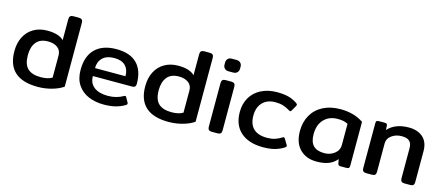

<svg xmlns="http://www.w3.org/2000/svg" viewBox="-49 -1193 3967 1722"><g transform="rotate(15 1935.0 -332.5)"><path d="M39 -241Q39 -316 68 -373.5Q97 -431 151.5 -463Q206 -495 280 -495Q385 -495 432 -448V-643Q432 -662 441 -671Q450 -680 470 -680H520Q540 -680 549 -671Q558 -662 558 -643V-50Q520 -22 456 -3.5Q392 15 323 15Q39 15 39 -241ZM432 -100V-304Q432 -353 398 -378Q364 -403 310 -403Q237 -403 201 -359Q165 -315 165 -238Q165 -152 205 -114Q245 -76 326 -76Q393 -76 432 -100Z M656 -232Q656 -361 725 -428Q794 -495 921 -495Q1047 -495 1111.5 -430Q1176 -365 1176 -242Q1176 -207 1144 -207H777Q777 -141 823 -105.5Q869 -70 951 -70Q1030 -70 1093 -106Q1100 -110 1104 -110Q1111 -110 1115 -101L1139 -58Q1142 -52 1142 -47Q1142 -40 1133 -34Q1092 -9 1044.5 3Q997 15 935 15Q857 15 794 -11.5Q731 -38 693.5 -93.5Q656 -149 656 -232ZM1060 -281Q1060 -343 1025.5 -378Q991 -413 922 -413Q852 -413 814.5 -377Q777 -341 777 -281Z M1254 -241Q1254 -316 1283 -373.5Q1312 -431 1366.5 -463Q1421 -495 1495 -495Q1600 -495 1647 -448V-643Q1647 -662 1656 -671Q1665 -680 1685 -680H1735Q1755 -680 1764 -671Q1773 -662 1773 -643V-50Q1735 -22 1671 -3.5Q1607 15 1538 15Q1254 15 1254 -241ZM1647 -100V-304Q1647 -353 1613 -378Q1579 -403 1525 -403Q1452 -403 1416 -359Q1380 -315 1380 -238Q1380 -152 1420 -114Q1460 -76 1541 -76Q1608 -76 1647 -100Z M1891 -611V-632Q1891 -652 1904 -666Q1917 -680 1941 -680H1984Q2008 -680 2021.5 -666Q2035 -652 2035 -632V-611Q2035 -591 2021.5 -577Q2008 -563 1984 -563H1941Q1917 -563 1904 -577Q1891 -591 1891 -611ZM1899 -36V-443Q1899 -462 1908 -471Q1917 -480 1937 -480H1989Q2009 -480 2018 -471Q2027 -462 2027 -443V-36Q2027 -18 2018.5 -9Q2010 0 1989 0H1937Q1917 0 1908 -9Q1899 -18 1899 -36Z M2133 -238Q2133 -314 2167 -372Q2201 -430 2264.5 -462.5Q2328 -495 2413 -495Q2476 -495 2520 -483Q2564 -471 2602 -444Q2611 -438 2611 -431Q2611 -425 2606 -417L2579 -370Q2573 -360 2568 -360Q2563 -360 2554 -366Q2523 -385 2492.5 -394.5Q2462 -404 2420 -404Q2345 -404 2302 -359.5Q2259 -315 2259 -238Q2259 -157 2302 -116.5Q2345 -76 2428 -76Q2470 -76 2501 -86Q2532 -96 2561 -115Q2569 -120 2574 -120Q2580 -120 2586 -110L2615 -61Q2619 -56 2619 -50Q2619 -43 2609 -36Q2569 -10 2523 2.5Q2477 15 2415 15Q2282 15 2207.5 -50.5Q2133 -116 2133 -238Z M2698 -212Q2698 -296 2735 -360.5Q2772 -425 2840.5 -460Q2909 -495 3000 -495Q3127 -495 3215 -435V-27Q3215 -12 3208.5 -6Q3202 0 3186 0H3131Q3120 0 3114.5 -4.5Q3109 -9 3107 -19L3099 -58Q3068 -20 3022.5 -2.5Q2977 15 2912 15Q2814 15 2756 -44.5Q2698 -104 2698 -212ZM3094 -189V-384Q3073 -395 3051.5 -399.5Q3030 -404 2999 -404Q2920 -404 2872 -354Q2824 -304 2824 -216Q2824 -144 2857.5 -110Q2891 -76 2960 -76Q3013 -76 3053.5 -107Q3094 -138 3094 -189Z M3333 -36V-453Q3333 -468 3338 -474Q3343 -480 3359 -480H3416Q3438 -480 3439 -460L3441 -420Q3509 -495 3636 -495Q3717 -495 3766.5 -451.5Q3816 -408 3816 -321V-36Q3816 -18 3807.5 -9Q3799 0 3779 0H3726Q3706 0 3697 -9Q3688 -18 3688 -36V-313Q3688 -362 3665.5 -382.5Q3643 -403 3593 -403Q3540 -403 3500.5 -374.5Q3461 -346 3461 -301V-36Q3461 -18 3452.5 -9Q3444 0 3423 0H3371Q3351 0 3342 -9Q3333 -18 3333 -36Z"/></g></svg>

Font: Mitr
Style: Regular
Weight: 400
Designer: Thanarat Vachiruckul
Foundry: Cadson Demak
Version: Version 1.002